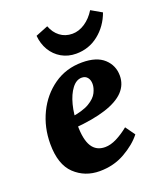

<svg xmlns="http://www.w3.org/2000/svg" viewBox="-123 -706 662 796"><g transform="rotate(-20 208.5 -307.5)"><path d="M264 -436Q328 -436 360.5 -406Q393 -376 393 -331Q393 -291 365.5 -262Q338 -233 282 -215Q226 -197 140 -190L142 -237Q198 -245 226.5 -262Q255 -279 265 -299.5Q275 -320 275 -337Q275 -355 266 -366Q257 -377 241 -377Q217 -377 198 -352Q179 -327 168.5 -286.5Q158 -246 158 -197Q158 -134 177 -103.5Q196 -73 235 -73Q259 -73 286 -86.5Q313 -100 340 -122L370 -80Q342 -44 292 -15.5Q242 13 180 13Q115 13 70 -29.5Q25 -72 25 -163Q25 -236 55 -298Q85 -360 139 -398Q193 -436 264 -436ZM255 -478Q219 -478 190.5 -494.5Q162 -511 145 -539.5Q128 -568 125 -604L180 -626Q191 -596 214 -578.5Q237 -561 268 -561Q297 -561 324 -579Q351 -597 370 -628L417 -601Q397 -546 354 -512Q311 -478 255 -478Z"/></g></svg>

Font: Rasa
Style: Bold Italic
Weight: 700
Italic angle: -7.10001°
Designer: Anna Giedrys (Yrsa+Rasa design), David Brezina (Yrsa art-direction, Rasa art-direction, design)
Foundry: Rosetta Type Foundry
Version: Version 2.004